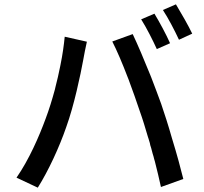

<svg xmlns="http://www.w3.org/2000/svg" viewBox="-20 -849 940 884"><path d="M865 -694C848 -730 813 -791 790 -829L730 -803C755 -765 784 -709 804 -666L865 -694ZM763 -650C746 -689 713 -750 691 -786L630 -760C654 -722 684 -663 702 -623L763 -650ZM824 -25C812 -74 794 -140 774 -205L771 -215C755 -272 737 -327 722 -371C709 -407 693 -449 677 -491L673 -501C644 -573 613 -646 591 -692L497 -658C518 -617 544 -556 568 -493L572 -483C591 -432 609 -381 624 -336C637 -300 649 -260 661 -219L664 -210L667 -200C668 -197 669 -193 670 -190L672 -180C675 -172 677 -164 679 -156L683 -141C686 -133 688 -124 690 -116L693 -106C703 -66 713 -26 721 12L824 -25ZM285 -264C321 -363 351 -506 363 -572C367 -594 374 -632 380 -657L278 -680C274 -640 268 -597 259 -553L257 -543C251 -511 243 -479 235 -447L233 -438C220 -390 206 -345 191 -305C160 -220 113 -113 56 -31L154 15C203 -63 253 -171 285 -264Z"/></svg>

Font: Glow Sans SC Condensed Medium
Style: Regular
Weight: 600
Width: 3
Designer: Ryoko NISHIZUKA (kana, bopomofo & ideographs); Paul D. Hunt (Latin, Greek & Cyrillic); Sandoll Communications, Soo-young
Version: Version 0.93